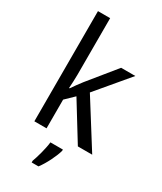

<svg xmlns="http://www.w3.org/2000/svg" viewBox="-240 -843 965 1147"><g transform="rotate(30 242.5 -269.5)"><path d="M162 -370V-760H78V0H162V-198L221 -255L378 0H477L279 -315L465 -536H367L215 -349C199 -329 174 -294 162 -276H158C160 -305 162 -343 162 -370ZM310 70V61H224C220 103 200 175 187 209V221H234C266 179 299 111 310 70Z"/></g></svg>

Font: Noto Sans Malayalam SemiCondensed
Style: Regular
Weight: 400
Width: 4
Designer: Jelle Bosma - Monotype Design Team
Foundry: Monotype Imaging Inc.
Version: Version 2.104